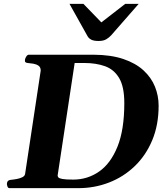

<svg xmlns="http://www.w3.org/2000/svg" viewBox="-20 -977 874 997"><path d="M16.1 -24.9Q17.6 -41 34.7 -43Q50.8 -44.4 67.6 -47.6Q84.5 -50.8 96.7 -57.1Q108.9 -63.5 110.4 -74.2L191.4 -610.4Q191.4 -627.9 180.2 -635.7Q168.9 -643.6 153.3 -646.2Q137.7 -648.9 124 -649.9Q109.4 -651.4 109.4 -660.6Q109.4 -665 109.9 -668Q110.4 -673.3 116.2 -683.1Q122.1 -692.9 130.4 -692.9H465.3Q555.7 -692.4 620.1 -670.7Q684.6 -648.9 725.1 -611.6Q765.6 -574.2 784.7 -526.9Q803.7 -479.5 803.7 -428.2Q803.7 -328.1 770.5 -248.8Q737.3 -169.4 679.2 -113.8Q621.1 -58.1 545.9 -29.1Q470.7 0 386.7 0H29.3Q21.5 0 18.3 -9.8Q15.1 -19.5 16.1 -24.9ZM279.3 -65.9Q279.3 -60.5 283.2 -55.7Q287.1 -50.8 304.2 -47.6Q321.3 -44.4 360.4 -44.4Q434.6 -44.4 494.6 -86.2Q554.7 -127.9 590.1 -215.6Q625.5 -303.2 625.5 -441.4Q625.5 -526.4 598.9 -571.3Q572.3 -616.2 525.6 -633.1Q479 -649.9 418 -649.9H367.7ZM491.7 -764.2Q466.8 -764.2 453.6 -771.2Q440.4 -778.3 434.6 -789.1L340.8 -957H413.1L506.3 -860.8L630.4 -957H700.2L557.1 -793.5Q546.9 -782.2 532 -773.2Q517.1 -764.2 491.7 -764.2Z"/></svg>

Font: Gelasio
Style: Italic
Weight: 400
Italic angle: -8.5°
Designer: Eben Sorkin
Foundry: Eben Sorkin
Version: Version 1.008